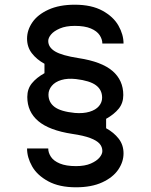

<svg xmlns="http://www.w3.org/2000/svg" viewBox="-20 -772 640 816"><path d="M303 -66Q341 -66 366 -77Q391 -88 403 -102.5Q415 -117 415 -130Q415 -148 403 -161.5Q391 -175 363 -185.5Q335 -196 287 -203Q189 -218 142.5 -257.5Q96 -297 96 -360Q96 -394 115.5 -418Q135 -442 169 -461V-501Q136 -519 115.5 -545.5Q95 -572 95 -608Q95 -644 117.5 -677Q140 -710 186 -731Q232 -752 298 -752Q369 -752 415.5 -726.5Q462 -701 483.5 -663Q505 -625 505 -587H415Q415 -605 403.5 -622.5Q392 -640 366 -651Q340 -662 298 -662Q260 -662 234.5 -651Q209 -640 197 -625.5Q185 -611 185 -598Q185 -571 214 -553.5Q243 -536 314 -525Q412 -510 458 -470.5Q504 -431 504 -368Q504 -334 484.5 -310Q465 -286 431 -267V-227Q464 -209 484.5 -182.5Q505 -156 505 -120Q505 -84 482.5 -51Q460 -18 414.5 3Q369 24 303 24Q232 24 185 -1.5Q138 -27 116.5 -65Q95 -103 95 -141H185Q185 -123 196.5 -105.5Q208 -88 234.5 -77Q261 -66 303 -66ZM298 -292Q334 -289 360.5 -297Q387 -305 400.5 -321Q414 -337 414 -357Q414 -390 388 -409.5Q362 -429 303 -436Q267 -440 240.5 -432Q214 -424 200 -407Q186 -390 186 -370Q186 -337 212 -317.5Q238 -298 298 -292Z"/></svg>

Font: Fliege Mono Thin
Style: Regular
Weight: 100
Version: Version 0.020;Glyphs 3.3 (3306)